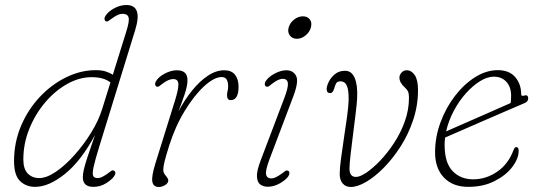

<svg xmlns="http://www.w3.org/2000/svg" viewBox="-20 -737 2148 765"><path d="M519 -618.5 375.5 -153Q358 -96.5 352.5 -69.8Q347 -43 351.8 -35.2Q356.5 -27.5 368.5 -27.5Q378.5 -27.5 388.5 -32.8Q398.5 -38 409.5 -46Q417 -51.5 422.8 -55.8Q428.5 -60 434 -57Q445 -50.5 435.5 -36Q426.5 -22 403.2 -7.2Q380 7.5 352 7.5Q310 7.5 310 -31Q310 -43.5 314 -61.2Q318 -79 328.5 -111Q339 -143 358.5 -199Q302.5 -95 238.5 -43.8Q174.5 7.5 120 7.5Q83.5 7.5 59.8 -15.8Q36 -39 36 -95Q36 -170 64 -235.8Q92 -301.5 139 -351.2Q186 -401 244 -429.2Q302 -457.5 362 -457.5Q384 -457.5 400.5 -452.5Q417 -447.5 429.5 -439L483.5 -612.5Q496.5 -653.5 492.2 -667.8Q488 -682 469 -682Q460 -682 450.2 -678Q440.5 -674 426 -663.5Q416 -656 411.2 -653Q406.5 -650 401 -652.5Q397.5 -654.5 396.5 -660.5Q395.5 -666.5 400 -673.5Q411 -691 435 -704Q459 -717 483.5 -717Q549 -717 519 -618.5ZM73 -101.5Q73 -63.5 90.8 -45.5Q108.5 -27.5 136 -27.5Q166 -27.5 203.2 -53Q240.5 -78.5 277.2 -119.8Q314 -161 343.8 -209.5Q373.5 -258 387.5 -304L420 -408.5Q394 -429.5 345 -429.5Q296 -429.5 247.8 -402.5Q199.5 -375.5 160 -329Q120.5 -282.5 96.8 -223.8Q73 -165 73 -101.5Z M603 -392.5Q598.5 -395 598 -401Q597.5 -407 601.5 -413.5Q612 -431 636.8 -444Q661.5 -457 685 -457Q727 -457 727 -417.5Q727 -394.5 715.5 -360.8Q704 -327 691 -293Q715 -338.5 745 -375.8Q775 -413 807.8 -435Q840.5 -457 873.5 -457Q902.5 -457 916.5 -439Q930.5 -421 930.5 -392Q930.5 -338 899 -338Q884.5 -338 884.5 -358.5Q884.5 -365.5 886.8 -374Q889 -382.5 889 -394Q889 -410 883.2 -420Q877.5 -430 863 -430Q833.5 -430 793.8 -393.8Q754 -357.5 716 -295.2Q678 -233 653.5 -155Q641 -115 635.8 -94Q630.5 -73 630.5 -60Q630.5 -48 640.5 -36.8Q650.5 -25.5 650.5 -18Q650.5 -7.5 638.2 0.2Q626 8 612.5 8Q591 8 587 -13Q583 -34 599.5 -87L676.5 -334Q691 -380 690.8 -401Q690.5 -422 670 -422Q651.5 -422 627.5 -403.5Q620 -397.5 614.2 -393.5Q608.5 -389.5 603 -392.5Z M1162.5 -582.5Q1144.5 -582.5 1134.8 -595.8Q1125 -609 1130 -627Q1135.5 -646.5 1152 -659.2Q1168.5 -672 1186.5 -672Q1205.5 -672 1214.8 -659.2Q1224 -646.5 1218.5 -627Q1213.5 -609 1197.5 -595.8Q1181.5 -582.5 1162.5 -582.5ZM1054 -103Q1037 -58 1040.2 -42Q1043.5 -26 1062 -26Q1076 -26 1103 -45.5Q1110 -51 1116 -55.2Q1122 -59.5 1128 -56.5Q1132.5 -54.5 1133 -48.2Q1133.5 -42 1129.5 -35.5Q1120 -21 1096 -7Q1072 7 1047 7Q1029.5 7 1017.2 -1.8Q1005 -10.5 1003.8 -32.8Q1002.5 -55 1017.5 -95L1112.5 -345.5Q1129 -388.5 1127 -405.8Q1125 -423 1106 -423Q1089.5 -423 1064.5 -403.5Q1058 -398.5 1052 -394Q1046 -389.5 1040 -392.5Q1035.5 -395 1035 -401Q1034.5 -407 1038.5 -413.5Q1050.5 -431.5 1075 -444.2Q1099.5 -457 1121 -457Q1147.5 -457 1159.5 -435.2Q1171.5 -413.5 1149 -354Z M1333.5 -44Q1333.5 -64.5 1338.5 -103.5Q1343.5 -142.5 1350.5 -187.8Q1357.5 -233 1363 -273.5Q1368.5 -314 1369 -337Q1370 -377 1362.2 -395Q1354.5 -413 1336 -413Q1323.5 -413 1319 -404.2Q1314.5 -395.5 1312 -385.5Q1306 -366 1296.5 -366Q1281.5 -366 1281.5 -381.5Q1281.5 -394 1290 -411.2Q1298.5 -428.5 1314.8 -441.8Q1331 -455 1355 -455Q1381 -455 1393.2 -426.5Q1405.5 -398 1403 -346.5Q1402 -325 1397.2 -285.8Q1392.5 -246.5 1386.8 -202.5Q1381 -158.5 1376.8 -120.8Q1372.5 -83 1372.5 -65Q1372.5 -32 1398.5 -32Q1414 -32 1439.8 -49.2Q1465.5 -66.5 1494.8 -97Q1524 -127.5 1550.2 -167.5Q1576.5 -207.5 1593 -253.5Q1609.5 -299.5 1609.5 -347Q1609.5 -364.5 1605.5 -372.8Q1601.5 -381 1593.5 -388Q1571.5 -407.5 1571.5 -428Q1571.5 -438.5 1579.8 -447.8Q1588 -457 1600.5 -457Q1619.5 -457 1632.5 -437.8Q1645.5 -418.5 1645.5 -378Q1645.5 -317 1626.5 -259.8Q1607.5 -202.5 1576.5 -154Q1545.5 -105.5 1509.5 -69Q1473.5 -32.5 1438.8 -12.2Q1404 8 1377.5 8Q1357.5 8 1345.5 -5.8Q1333.5 -19.5 1333.5 -44Z M2046.5 -136Q2046.5 -105.5 2021.5 -72.2Q1996.5 -39 1951.2 -15.8Q1906 7.5 1845.5 7.5Q1784 7.5 1748.8 -29.5Q1713.5 -66.5 1713.5 -130Q1713.5 -191 1735 -249.2Q1756.5 -307.5 1792.5 -354.5Q1828.5 -401.5 1873 -429.5Q1917.5 -457.5 1963.5 -457.5Q2009 -457.5 2032.8 -429.8Q2056.5 -402 2056.5 -362Q2056.5 -352.5 2068.5 -356Q2084.5 -361.5 2084.5 -344Q2084.5 -332.5 2069.5 -326Q2033 -310.5 1985.8 -290Q1938.5 -269.5 1891.2 -249Q1844 -228.5 1806.8 -212.2Q1769.5 -196 1753.5 -189Q1751.5 -174 1751.5 -160Q1751.5 -89 1783 -55.8Q1814.5 -22.5 1865.5 -22.5Q1916 -22.5 1960.5 -52.5Q2005 -82.5 2026.5 -140Q2030.5 -151 2037.5 -151Q2046.5 -151 2046.5 -136ZM1947.5 -431.5Q1921.5 -431.5 1892.5 -413.5Q1863.5 -395.5 1836 -364.8Q1808.5 -334 1787.8 -294.8Q1767 -255.5 1757.5 -213.5Q1775.5 -221.5 1806.5 -235Q1837.5 -248.5 1874.5 -264.8Q1911.5 -281 1948.2 -297.2Q1985 -313.5 2014.5 -326.5Q2016.5 -337.5 2016.5 -355Q2016.5 -390 1997.8 -410.8Q1979 -431.5 1947.5 -431.5Z"/></svg>

Font: Fraunces 9pt SuperSoft Thin
Style: Italic
Weight: 100
Italic angle: -16°
Version: Version 1.000;[0bf87f6ff]